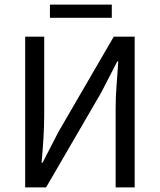

<svg xmlns="http://www.w3.org/2000/svg" viewBox="-20 -816 696 836"><path d="M89.6 0V-656.3H172.5V-316.6Q172.5 -265.1 169 -210.8Q165.6 -156.6 161.1 -107.3H165.1L235 -242.7L475.3 -656.3H566.4V0H483.5V-343.2Q483.5 -395.7 487.7 -447.8Q492 -499.9 494.8 -549H490.8L421 -413.6L180.6 0ZM197.4 -738.6V-796.1H466.8V-738.6Z"/></svg>

Font: Source Sans 3 VF
Style: Regular
Weight: 200
Designer: Paul D. Hunt
Foundry: Adobe
Version: Version 3.046;hotconv 1.0.118;makeotfexe 2.5.65603